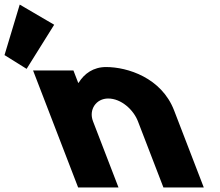

<svg xmlns="http://www.w3.org/2000/svg" viewBox="-193 -822 964 842"><path d="M-173.2 -580.4 -76.3 -520 44.6 -713.5 -106.5 -801.9ZM326.6 0H149.6L-48 -513H129L149.8 -459H151.8C176.4 -499 216.2 -528 272.2 -528C366.2 -528 515.3 -481 570.4 -338L700.6 0H523.6L411.9 -290C392.2 -341 338.4 -390 281.4 -390C228.4 -390 195.2 -341 214.9 -290Z"/></svg>

Font: Hussar
Style: BdOpOblFour
Weight: 700
Foundry: Cannot Into Space Fonts
Version: Version 2.00